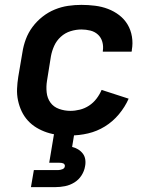

<svg xmlns="http://www.w3.org/2000/svg" viewBox="-20 -548 640 788"><path d="M269 8Q244 8 219.5 5.5Q195 3 172.5 -4.5Q150 -12 130 -24Q110 -36 94.5 -53Q79 -70 69 -91Q59 -112 54 -135.5Q49 -159 50 -183.5Q51 -208 55 -233L72 -333Q76 -360 86 -387Q96 -414 113.5 -437.5Q131 -461 154.5 -479.5Q178 -498 205 -509Q232 -520 259.5 -524Q287 -528 314 -528Q342 -528 370 -524.5Q398 -521 423 -511.5Q448 -502 469 -486Q490 -470 503.5 -447.5Q517 -425 521.5 -397.5Q526 -370 521 -343Q521 -341 521 -339.5Q521 -338 520 -336H402Q402 -337 402 -337.5Q402 -338 402 -339Q405 -358 400 -376Q395 -394 382 -406Q369 -418 351 -422.5Q333 -427 314 -427Q292 -427 269.5 -420Q247 -413 229.5 -397Q212 -381 202.5 -360Q193 -339 189 -317L173 -217Q169 -193 171.5 -169Q174 -145 187 -127Q200 -109 222.5 -101Q245 -93 269 -93Q288 -93 308 -98Q328 -103 345.5 -114.5Q363 -126 376 -143Q389 -160 397 -179L508 -143Q493 -109 468 -79Q443 -49 410.5 -29Q378 -9 341.5 -0.5Q305 8 269 8ZM107 220 119 150H219Q227 150 236 146.5Q245 143 246 135Q246 135 246 135Q246 135 246 135Q247 131 245 127.5Q243 124 239.5 122.5Q236 121 232 120.5Q228 120 224 120H182L202 0H285L276 55Q289 58 300.5 65Q312 72 320 82.5Q328 93 330 107Q332 121 329 135Q326 154 314.5 172Q303 190 285 201Q267 212 247 216Q227 220 207 220Z"/></svg>

Font: Zed Sans Extended
Style: Bold Italic
Weight: 700
Width: 7
Italic angle: -9°
Designer: Belleve Invis
Foundry: Belleve Invis
Version: Version 1.0.0; ttfautohint (v1.8.4)